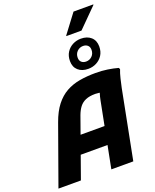

<svg xmlns="http://www.w3.org/2000/svg" viewBox="-227 -1339 1173 1456"><g transform="rotate(-20 359.5 -611.0)"><path d="M-15.3 0 154.5 -474Q182.5 -552.2 221.5 -602.1Q260.5 -652 309.8 -679.6Q359.1 -707.1 419 -717.6Q478.9 -728 548.3 -728Q599 -728 643.6 -721.3Q688.2 -714.7 728 -703.6L733.6 -691.6Q722.2 -663.7 712.5 -623.4Q702.7 -583.2 696.7 -553.2L588.7 0H411.5L513.5 -520.4Q518.6 -547.9 526.6 -572.1Q534.6 -596.3 541.8 -611L548.4 -570.4Q537.3 -575 520.8 -577.3Q504.4 -579.6 491.9 -579.6Q445.5 -579.6 415 -566.7Q384.4 -553.9 365.1 -528.9Q345.8 -504 331.7 -466L165.9 0ZM178.4 -183.6 220.4 -326.4H516.8L489.6 -183.6ZM509.4 -775.8Q458.4 -775.8 427.9 -803.2Q397.4 -830.6 397.4 -878.6Q397.4 -920 416.4 -949.5Q435.4 -979 466.1 -994.8Q496.8 -1010.6 532.2 -1010.6Q583.2 -1010.6 613.7 -983.2Q644.2 -955.8 644.2 -907.8Q644.2 -866.4 625.2 -836.9Q606.2 -807.4 575.5 -791.6Q544.8 -775.8 509.4 -775.8ZM512.2 -833.6Q540.7 -833.6 560.6 -853.3Q580.4 -873 580.4 -903.8Q580.4 -927.8 566 -940.3Q551.6 -952.8 529.4 -952.8Q501.2 -952.8 481.2 -933.1Q461.2 -913.4 461.2 -882.6Q461.2 -858.6 475.6 -846.1Q490 -833.6 512.2 -833.6ZM436.8 -1066.4V-1070.4L551.2 -1222.4H710.4V-1218.4L558.8 -1066.4Z"/></g></svg>

Font: Kufam
Style: Italic
Weight: 400
Italic angle: -11°
Designer: Artur Schmal
Foundry: Original Type
Version: Version 1.301; ttfautohint (v1.8.3)